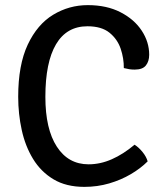

<svg xmlns="http://www.w3.org/2000/svg" viewBox="-20 -716 643 749"><path d="M463 -450.5Q463.5 -488 450.8 -525.8Q438 -563.5 407 -588.5Q376 -613.5 321 -613.5Q240 -613.5 198.5 -543.2Q157 -473 157 -338Q157 -212.5 201.8 -143.8Q246.5 -75 325.5 -75Q371.5 -75 416.2 -94.8Q461 -114.5 505 -151.5Q521.5 -141 536.2 -122.8Q551 -104.5 556 -86.5Q528.5 -59 490.2 -36.5Q452 -14 406 -0.5Q360 13 309 13Q238 13 188.8 -16.5Q139.5 -46 109 -96Q78.5 -146 64.8 -208.8Q51 -271.5 51 -338.5Q51 -462.5 88.2 -541.8Q125.5 -621 187.5 -658.5Q249.5 -696 322.5 -696Q396.5 -696 450.2 -668.2Q504 -640.5 533 -596.2Q562 -552 562 -502.5Q562 -477 549.2 -460.8Q536.5 -444.5 505.5 -444.5Q493.5 -444.5 484.2 -446Q475 -447.5 463 -450.5Z"/></svg>

Font: Signika Negative
Style: Regular
Weight: 400
Designer: Anna Giedry
Foundry: Anna Giedry
Version: Version 2.001